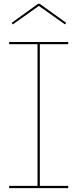

<svg xmlns="http://www.w3.org/2000/svg" viewBox="-20 -968 398 988"><path d="M27 -740.5V-752H331V-740.5H185V-11.5H331V0H27V-11.5H173V-740.5ZM184.5 -948.5 320.5 -850.5 314.5 -842.5 180 -937.5 46 -842.5 40 -850.5 176 -948.5Z"/></svg>

Font: Hepta Slab ExtraLight Thin
Style: Regular
Weight: 250
Version: Version 1.102